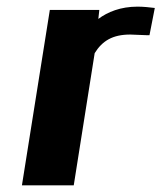

<svg xmlns="http://www.w3.org/2000/svg" viewBox="-20 -558 486 578"><path d="M46 0H202L265 -398C288 -435 319 -454 372 -454C386 -454 408 -452 423 -452H430L446 -534C431 -536 411 -538 394 -538C343 -538 304 -522 276 -501L279 -528H130Z"/></svg>

Font: Aerodynamic
Style: BdObl
Weight: 500
Designer: Google
Version: Version 2.000980; 2014